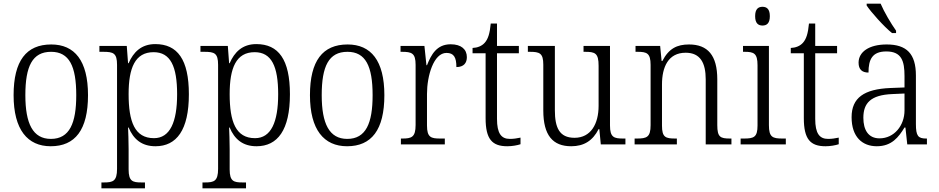

<svg xmlns="http://www.w3.org/2000/svg" viewBox="-20 -786 5108 1045"><path d="M256 10C389 10 459 -79 459 -268C459 -456 386 -544 259 -544C123 -544 54 -455 54 -268C54 -80 130 10 256 10ZM257 -30C159 -30 118 -113 118 -268C118 -425 156 -504 258 -504C357 -504 395 -426 395 -268C395 -116 359 -30 257 -30Z M532 239H769V207H750C702 207 680 201 680 136V25C680 -22 678 -64 677 -92H680C706 -29 751 10 826 10C941 10 1008 -78 1008 -273C1008 -462 946 -546 825 -546C749 -546 706 -502 680 -442H677L670 -536H521V-504H542C597 -504 617 -497 617 -433V133C617 200 595 207 546 207H532ZM818 -34C713 -34 680 -124 680 -274C680 -416 715 -502 816 -502C908 -502 944 -425 944 -273C944 -121 905 -34 818 -34Z M1082 239H1319V207H1300C1252 207 1230 201 1230 136V25C1230 -22 1228 -64 1227 -92H1230C1256 -29 1301 10 1376 10C1491 10 1558 -78 1558 -273C1558 -462 1496 -546 1375 -546C1299 -546 1256 -502 1230 -442H1227L1220 -536H1071V-504H1092C1147 -504 1167 -497 1167 -433V133C1167 200 1145 207 1096 207H1082ZM1368 -34C1263 -34 1230 -124 1230 -274C1230 -416 1265 -502 1366 -502C1458 -502 1494 -425 1494 -273C1494 -121 1455 -34 1368 -34Z M1869 10C2002 10 2072 -79 2072 -268C2072 -456 1999 -544 1872 -544C1736 -544 1667 -455 1667 -268C1667 -80 1743 10 1869 10ZM1870 -30C1772 -30 1731 -113 1731 -268C1731 -425 1769 -504 1871 -504C1970 -504 2008 -426 2008 -268C2008 -116 1972 -30 1870 -30Z M2162 0H2401V-32H2376C2326 -32 2304 -38 2304 -103V-275C2304 -373 2340 -498 2410 -498C2450 -498 2464 -474 2464 -421C2505 -421 2521 -444 2521 -475C2521 -517 2491 -545 2433 -545C2357 -545 2327 -489 2304 -431H2301L2290 -536H2160V-504H2167C2221 -504 2242 -497 2242 -433V-106C2242 -39 2220 -32 2170 -32H2162Z M2741 10C2767 10 2795 5 2813 -1V-37C2793 -33 2777 -30 2755 -30C2708 -30 2685 -60 2685 -139V-496H2804V-536H2685V-658H2651C2646 -603 2636 -573 2618 -553C2602 -535 2578 -526 2552 -525V-496H2623V-143C2623 -29 2658 10 2741 10Z M3089 10C3158 10 3206 -20 3238 -83H3242L3250 0H3384V-32H3372C3322 -32 3300 -38 3300 -103V-536H3156V-504H3164C3219 -504 3238 -497 3238 -428V-210C3238 -112 3196 -36 3107 -36C3024 -36 3000 -92 3000 -186V-536H2853V-504H2863C2917 -504 2937 -497 2937 -434V-185C2937 -49 2989 10 3089 10Z M3434 0H3664V-32H3656C3603 -32 3583 -38 3583 -102V-326C3583 -421 3617 -499 3712 -499C3792 -499 3821 -443 3821 -354V0H3961V-32H3954C3901 -32 3884 -39 3884 -105V-354C3884 -485 3832 -544 3730 -544C3665 -544 3620 -522 3585 -454H3581L3573 -536H3439V-504H3450C3500 -504 3521 -497 3521 -433V-105C3521 -39 3500 -32 3446 -32H3434Z M4130 -647C4153 -647 4170 -659 4170 -698C4170 -737 4153 -749 4130 -749C4107 -749 4090 -737 4090 -698C4090 -659 4107 -647 4130 -647ZM4011 0H4257V-32H4239C4185 -32 4165 -39 4165 -105V-536H4024V-504H4033C4083 -504 4103 -496 4103 -431V-103C4103 -39 4083 -32 4029 -32H4011Z M4473 10C4499 10 4527 5 4545 -1V-37C4525 -33 4509 -30 4487 -30C4440 -30 4417 -60 4417 -139V-496H4536V-536H4417V-658H4383C4378 -603 4368 -573 4350 -553C4334 -535 4310 -526 4284 -525V-496H4355V-143C4355 -29 4390 10 4473 10Z M4835 -606H4857V-619C4830 -657 4792 -721 4773 -766H4697V-756C4720 -721 4790 -642 4835 -606ZM4752 10C4834 10 4871 -40 4903 -92H4908L4918 0H5025V-32H5021C4977 -32 4965 -46 4965 -111V-375C4965 -493 4915 -544 4806 -544C4709 -544 4653 -503 4653 -445C4653 -408 4672 -391 4707 -391C4707 -462 4727 -506 4804 -506C4887 -506 4903 -454 4903 -372V-310L4826 -307C4683 -301 4615 -254 4615 -148C4615 -40 4674 10 4752 10ZM4767 -33C4706 -33 4679 -79 4679 -145C4679 -224 4718 -269 4836 -274L4903 -277V-185C4903 -103 4847 -33 4767 -33Z"/></svg>

Font: Noto Serif Thai SemiCondensed Light
Style: Regular
Weight: 300
Width: 4
Designer: Monotype Design Team
Foundry: Monotype Imaging Inc.
Version: Version 2.002